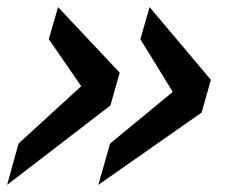

<svg xmlns="http://www.w3.org/2000/svg" viewBox="-22 -504 656 539"><path d="M570 -280 544 -188 254 15 287 -101 463 -246 372 -394 398 -484ZM314 -300 288 -208 -2 15 30 -101 206 -262 115 -394 141 -484Z"/></svg>

Font: Intel One Mono Medium
Style: Italic
Weight: 500
Italic angle: -16°
Monospace: yes
Designer: Fred Shallcrass
Foundry: Frere-Jones Type LLC
Version: Version 1.400;hotconv 1.1.0;makeotfexe 2.6.0;FJTRelease1.4